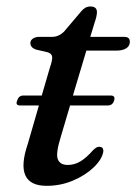

<svg xmlns="http://www.w3.org/2000/svg" viewBox="-20 -578 430 607"><path d="M34 -259.5Q39 -276 53.5 -276H112L137.5 -363.5Q145.5 -386.5 145 -397.2Q144.5 -408 131.5 -412.5L93 -421.5Q76 -428 76 -442Q76 -450.5 84 -456Q92 -461.5 104.5 -461.5H145Q165 -461.5 182 -477.5L237.5 -543Q243 -549.5 249.8 -553.5Q256.5 -557.5 266 -557.5Q286.5 -557.5 286.5 -539.5Q286.5 -527.5 278.5 -504.5L265.5 -461.5H373Q390.5 -461.5 390.5 -446Q390.5 -432.5 379 -425.2Q367.5 -418 348 -418H253L210.5 -276H330Q346 -276 340.5 -259.5Q336 -244.5 320 -244.5H201.5L172.5 -146.5Q155.5 -92.5 162.8 -74.5Q170 -56.5 194 -56.5Q215.5 -56.5 234.2 -67.8Q253 -79 274.5 -103.5Q282 -110.5 285.8 -112.2Q289.5 -114 294.5 -114Q308 -113.5 306.5 -98Q302 -73.5 275.8 -48.5Q249.5 -23.5 210.5 -7Q171.5 9.5 127.5 9.5Q22.5 9.5 68 -123.5L103 -244.5H44Q28 -244.5 34 -259.5Z"/></svg>

Font: Fraunces 9pt S000
Style: Italic
Weight: 400
Italic angle: -16°
Version: Version 1.000; ttfautohint (v1.8.3)